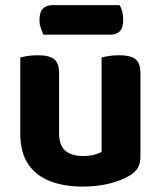

<svg xmlns="http://www.w3.org/2000/svg" viewBox="-20 -698 614 734"><path d="M57.5 -187.2V-259.2H205.9V-188.2Q205.9 -142.4 229.7 -122Q253.4 -101.6 295.9 -101.6Q323 -101.6 341.1 -106.7Q359.2 -111.8 368.4 -117V-259.2H516.8V-98.7Q516.8 -74.7 507.5 -57.6Q498.2 -40.6 477.2 -27.8Q445.3 -8 398.6 3.7Q351.9 15.3 294.9 15.3Q224.4 15.3 170.6 -5.7Q116.9 -26.8 87.2 -71.4Q57.5 -116.1 57.5 -187.2ZM516.8 -214.1H368.4V-478.2Q378 -481 396.1 -483.9Q414.2 -486.8 435 -486.8Q478.3 -486.8 497.6 -472.2Q516.8 -457.6 516.8 -417.1ZM205.9 -214.1H57.5V-478.2Q67.1 -481 85.2 -483.9Q103.3 -486.8 124.4 -486.8Q167.4 -486.8 186.7 -472.2Q205.9 -457.6 205.9 -417.1ZM402.3 -565.4H145.7Q141.7 -575.2 136.3 -589.7Q130.9 -604.2 130.9 -620.2Q130.9 -652.4 144.4 -665.4Q158 -678.3 180.4 -678.3H436.5Q443.5 -669.3 447.3 -654.3Q451 -639.4 451 -623.5Q451 -591.3 438 -578.4Q424.9 -565.4 402.3 -565.4Z"/></svg>

Font: Baloo Paaji 2
Style: Regular
Weight: 400
Designer: Shuchita Grover, Noopur Datye and Ek Type
Foundry: Ek Type
Version: Version 1.700